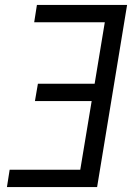

<svg xmlns="http://www.w3.org/2000/svg" viewBox="-20 -755 540 775"><path d="M8 0 19 -70H304L350 -347H121L133 -417H362L403 -665H118L129 -735H493L372 0Z"/></svg>

Font: Iosevka Algr
Style: Italic
Weight: 400
Italic angle: -9°
Monospace: yes
Designer: Belleve Invis
Foundry: Belleve Invis
Version: Version 26.0.2; ttfautohint (v1.8.3)